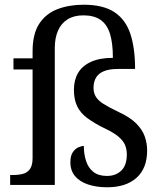

<svg xmlns="http://www.w3.org/2000/svg" viewBox="-20 -783 687 813"><path d="M434 10Q388 10 352.5 -2Q317 -14 297.5 -37.5Q278 -61 278 -96Q278 -123 288 -138Q298 -153 311.5 -159Q325 -165 335 -165Q335 -130 344.5 -101Q354 -72 375.5 -55Q397 -38 433 -38Q470 -38 493.5 -60.5Q517 -83 517 -129Q517 -151 509.5 -169Q502 -187 481.5 -204.5Q461 -222 420 -241Q378 -262 349.5 -283Q321 -304 307 -332.5Q293 -361 293 -403Q293 -444 310.5 -474Q328 -504 365 -521Q402 -538 458 -538Q458 -601 445.5 -640.5Q433 -680 405.5 -699Q378 -718 333 -718Q293 -718 266 -701Q239 -684 225.5 -653Q212 -622 212 -580V0H23V-42H36Q59 -42 77.5 -47Q96 -52 107 -67.5Q118 -83 118 -114V-489H37V-536H118V-566Q118 -640 146.5 -683Q175 -726 224 -744.5Q273 -763 334 -763Q417 -763 464.5 -731.5Q512 -700 532 -639.5Q552 -579 552 -491H479Q444 -491 421 -482Q398 -473 387 -455Q376 -437 376 -410Q376 -390 385.5 -374Q395 -358 417.5 -343.5Q440 -329 480 -310Q530 -287 556.5 -260.5Q583 -234 593 -205Q603 -176 603 -146Q603 -70 558 -30Q513 10 434 10Z"/></svg>

Font: Noto Serif Ethiopic
Style: Regular
Weight: 400
Designer: Monotype Design Team
Foundry: Monotype Imaging Inc.
Version: Version 2.102